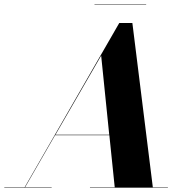

<svg xmlns="http://www.w3.org/2000/svg" viewBox="-68 -872 870 892"><path d="M371 -852H611V-850H371ZM-48 -2H46.5L486 -765H547L642 -2H712V0H350V-2H465L440 -244H188L48.5 -2H172V0H-48ZM402 -613.5 189.5 -246H439.5Z"/></svg>

Font: Bodoni* 96
Style: Bold Italic
Weight: 700
Italic angle: -13°
Version: Version 2.2